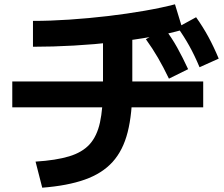

<svg xmlns="http://www.w3.org/2000/svg" viewBox="-20 -804 1040 891"><path d="M145 -54Q240 -60 301 -78.5Q362 -97 396 -134.5Q430 -172 444 -236Q458 -300 458 -397V-680H594V-397Q594 -276 572.5 -191Q551 -106 502.5 -52.5Q454 1 373.5 29.5Q293 58 176 67ZM37 -306V-426H923V-306ZM133 -707Q213 -707 302.5 -713Q392 -719 481 -729.5Q570 -740 650.5 -754Q731 -768 792 -784L828 -666Q765 -648 684 -633.5Q603 -619 511 -608.5Q419 -598 322.5 -592.5Q226 -587 133 -587ZM764 -439Q738 -493 713 -536Q688 -579 657 -622L744 -672Q777 -629 802.5 -583Q828 -537 853 -483ZM906 -492Q883 -547 858.5 -591Q834 -635 804 -677L890 -724Q922 -679 947 -633Q972 -587 995 -532Z"/></svg>

Font: M PLUS 2
Style: Bold
Weight: 700
Designer: Coji Morishita
Foundry: UNDERFOREST DESIGN
Version: Version 1.001